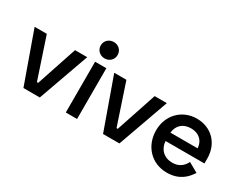

<svg xmlns="http://www.w3.org/2000/svg" viewBox="-86 -1165 2040 1625"><g transform="rotate(30 934.5 -353.0)"><path d="M12 -496 189 0H349L526 -496H407L275 -100H263L131 -496Z M575 -640C575 -594 612 -560 658 -560C704 -560 740 -594 740 -640C740 -687 704 -720 658 -720C612 -720 575 -687 575 -640ZM713 -496H603V0H713Z M790 -496 967 0H1127L1304 -496H1185L1053 -100H1041L909 -496Z M1340 -252C1340 -100 1446 14 1596 14C1721 14 1781 -54 1817 -110L1723 -163C1702 -120 1665 -82 1594 -82C1514 -82 1459 -136 1455 -213H1835V-261C1835 -407 1735 -510 1591 -510C1447 -510 1340 -400 1340 -252ZM1455 -295C1463 -369 1512 -414 1590 -414C1666 -414 1717 -368 1721 -295Z"/></g></svg>

Font: Space Text SemiBold
Style: Regular
Weight: 600
Designer: Florian Karsten (Space Text), Colophon Foundry (Space Mono)
Foundry: Florian Karsten
Version: Version 1.003;PS 001.003;hotconv 1.0.88;makeotf.lib2.5.64775